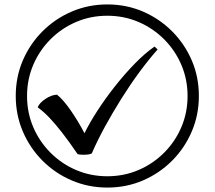

<svg xmlns="http://www.w3.org/2000/svg" viewBox="-20 -782 968 866"><path d="M355 -84Q338 -84 330 -87Q289 -147 258 -186.5Q227 -226 201.5 -252.5Q176 -279 150 -298Q158 -318 185 -336Q212 -354 237 -355Q265 -333 299 -284Q333 -235 361 -181Q384 -228 420 -283.5Q456 -339 499.5 -394Q543 -449 589 -496Q635 -543 677 -572L691 -559Q651 -514 609 -457Q567 -400 527.5 -337Q488 -274 453.5 -211Q419 -148 394 -90Q384 -84 355 -84ZM464 64Q379 64 304 32Q229 0 172 -57Q115 -114 83 -189Q51 -264 51 -349Q51 -435 83 -509.5Q115 -584 172 -641Q229 -698 304 -730Q379 -762 464 -762Q550 -762 624.5 -730Q699 -698 756 -641Q813 -584 845 -509.5Q877 -435 877 -349Q877 -264 845 -189Q813 -114 756 -57Q699 0 624.5 32Q550 64 464 64ZM464 13Q539 13 604.5 -15Q670 -43 720 -93Q770 -143 798 -208.5Q826 -274 826 -349Q826 -424 798 -489.5Q770 -555 720 -605Q670 -655 604.5 -683Q539 -711 464 -711Q389 -711 323.5 -683Q258 -655 208 -605Q158 -555 130 -489.5Q102 -424 102 -349Q102 -274 130 -208.5Q158 -143 208 -93Q258 -43 323.5 -15Q389 13 464 13Z"/></svg>

Font: hex115
Style: Regular
Weight: 400
Designer: Monotype Design Team
Foundry: Monotype Imaging Inc.
Version: Version 2.013